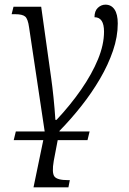

<svg xmlns="http://www.w3.org/2000/svg" viewBox="-20 -565 555 825"><path d="M39 37 48 0H172L105 -447Q100 -484 88 -494Q76 -504 45 -504H30L38 -536H157L200 -229Q205 -194 210 -145.5Q215 -97 218 -50H223Q283 -114 329 -180.5Q375 -247 401 -310Q427 -373 427 -429Q427 -491 386 -491Q386 -518 400.5 -531.5Q415 -545 433 -545Q458 -545 472 -524.5Q486 -504 486 -464Q486 -407 465.5 -347Q445 -287 410 -227Q375 -167 330 -110Q285 -53 236 -3L235 0H365L356 37H228L211 126Q202 178 214 193.5Q226 209 272 209H280L274 240H124L166 37Z"/></svg>

Font: Noto Serif Light
Style: Italic
Weight: 300
Italic angle: -12°
Designer: Monotype Design Team
Foundry: Monotype Imaging Inc.
Version: Version 2.013